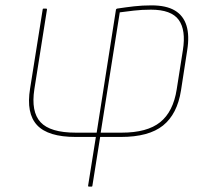

<svg xmlns="http://www.w3.org/2000/svg" viewBox="-20 -510 789 715"><path d="M311 185Q308 185 308 182L337 0H262Q159 0 118 -44Q77 -88 92 -180L139 -475Q139 -478 142 -478H152Q155 -478 155 -475L108 -178Q95 -94 131 -55Q167 -16 262 -16H340L412 -475Q415 -478 416 -478Q449 -483 479.5 -486.5Q510 -490 544 -490Q599 -490 631 -471Q663 -452 674.5 -414.5Q686 -377 677 -322L654 -173Q640 -85 587 -42.5Q534 0 430 0H353L324 182Q324 185 321 185ZM355 -16H433Q528 -16 576.5 -55Q625 -94 638 -177L661 -323Q673 -398 645.5 -436Q618 -474 542 -474Q508 -474 478.5 -470.5Q449 -467 426 -464Z"/></svg>

Font: Sofia Sans Hairline
Style: Italic
Weight: 1
Italic angle: -9°
Designer: Botio Nikoltchev, Ani Petrova
Foundry: lettersoup
Version: Version 4.102